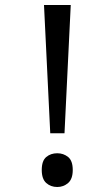

<svg xmlns="http://www.w3.org/2000/svg" viewBox="-20 -734 423 768"><path d="M181 -201 156 -714H263L238 -201ZM209 14Q183 14 165 -2Q147 -18 147 -54Q147 -91 165 -106Q183 -121 209 -121Q234 -121 252.5 -106Q271 -91 271 -54Q271 -18 252.5 -2Q234 14 209 14Z"/></svg>

Font: guzrati115
Style: Regular
Weight: 400
Designer: Jelle Bosma - Monotype Design Team, Universal Thirst
Foundry: Monotype Imaging Inc.
Version: Version 2.102